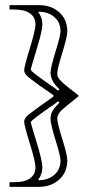

<svg xmlns="http://www.w3.org/2000/svg" viewBox="-20 -601 343 748"><path d="M128.9 -554.2Q145 -532.7 145 -505.9Q145 -481 122.6 -408.2Q100.1 -335.4 100.1 -330.1Q100.1 -325.2 119.1 -311Q146.5 -290 172.6 -272.2Q198.7 -254.4 206.1 -248L211.9 -252.9Q208 -256.3 202.9 -262Q197.8 -267.6 195.8 -270Q179.7 -288.6 176.8 -314.9Q176.8 -336.9 196.3 -399.9Q215.8 -462.9 215.8 -479Q215.8 -513.7 191.9 -534.4Q168 -555.2 130.9 -555.2ZM128.9 99.1 130.9 101.1Q168 101.1 191.9 79.8Q215.8 58.6 215.8 23.9Q215.8 7.8 196.3 -55.2Q176.8 -118.2 176.8 -140.1Q176.8 -140.6 177 -143.3Q177.2 -146 177.5 -147Q177.7 -147.9 178.2 -150.6Q178.7 -153.3 179.2 -155Q179.7 -156.7 180.7 -159.9Q181.6 -163.1 183.1 -165.5Q184.6 -168 186.3 -171.1Q188 -174.3 190.4 -177.5Q192.9 -180.7 195.8 -184.1Q198.2 -186.5 203.4 -192.6Q208.5 -198.7 211.9 -202.1L206.1 -206.1Q198.7 -199.7 172.6 -181.9Q146.5 -164.1 119.1 -143.1Q100.1 -128.9 100.1 -125Q100.1 -119.6 122.6 -46.9Q145 25.9 145 50.8Q145 77.6 128.9 99.1ZM17.1 -581.1H130.9Q179.7 -581.1 210.9 -553Q242.2 -524.9 242.2 -479Q242.2 -458 222.7 -395.3Q203.1 -332.5 203.1 -314Q203.1 -310.1 203.9 -306.6Q204.6 -303.2 206.8 -299.3Q209 -295.4 211.2 -292.5Q213.4 -289.6 218 -284.9Q222.7 -280.3 226.6 -276.9Q230.5 -273.4 238 -267.1Q245.6 -260.7 251.2 -256.3Q256.8 -252 267.6 -243.7Q278.3 -235.4 286.1 -229V-226.1Q228 -179.7 219.7 -171.4Q203.1 -154.8 203.1 -140.1Q203.1 -121.6 222.7 -59.3Q242.2 2.9 242.2 23.9Q242.2 69.8 210.7 98.4Q179.2 127 130.9 127H17.1V108.9H35.2Q75.7 108.9 96.9 93.8Q118.2 78.6 118.2 50.8Q118.2 28.8 96.2 -42Q74.2 -112.8 74.2 -127Q74.2 -134.3 79.1 -141.1Q84 -147.9 87.9 -151.4Q91.8 -154.8 104 -164.1Q132.3 -185.5 156.7 -202.4Q181.2 -219.2 189 -226.1V-229Q181.6 -235.4 157.2 -251.7Q132.8 -268.1 104 -290Q91.8 -299.3 87.9 -302.7Q84 -306.2 79.1 -313Q74.2 -319.8 74.2 -327.1Q74.2 -341.3 96.2 -412.6Q118.2 -483.9 118.2 -505.9Q118.2 -533.7 96.9 -548.8Q75.7 -564 35.2 -564H17.1Z"/></svg>

Font: FoglihtenNo01
Style: Regular
Weight: 500
Version: Version 0.61